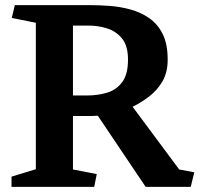

<svg xmlns="http://www.w3.org/2000/svg" viewBox="-20 -730 796 750"><path d="M680 -68 739 -57 725 0H549L362 -278Q349 -277 340 -277Q331 -277 319 -277H265V-68L358 -50L348 0H25V-40L120 -69V-641L26 -660L38 -710H329Q366 -710 407.5 -707Q449 -704 489.5 -693Q530 -682 563 -659Q596 -636 615.5 -597Q635 -558 635 -497Q635 -447 614.5 -412Q594 -377 562.5 -353Q531 -329 498 -313ZM265 -630V-357H319Q362 -357 398.5 -368Q435 -379 457.5 -409.5Q480 -440 480 -497Q480 -552 456 -580.5Q432 -609 397 -619.5Q362 -630 329 -630Z"/></svg>

Font: Brawler
Style: Bold
Weight: 700
Designer: Oleg Frolov, Haley Fiege
Foundry: Oleg Frolov, Haley Fiege
Version: Version 1.101; ttfautohint (v1.8.3)